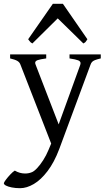

<svg xmlns="http://www.w3.org/2000/svg" viewBox="-43 -738 556 1002"><path d="M266.1 40Q240.2 108.9 205.3 154.8Q170.4 200.7 133.3 222.4Q96.2 244.1 62 244.1Q38.1 244.1 18.6 240.2Q-1 236.3 -12 230.5Q-22.9 224.6 -22.9 218.3Q-22.9 214.4 -12.7 200.4Q-2.4 186.5 11 172.4Q24.4 158.2 34.2 152.3Q59.6 167.5 87.9 167.5Q106.4 167.5 122.1 161.1Q133.8 157.2 150.1 140.1Q166.5 123 182.6 97.7Q198.7 72.3 210 44.9L224.1 11.2L64 -399.9Q59.6 -413.1 47.4 -420.2Q35.2 -427.2 9.8 -433.1V-454.1H198.2V-433.1Q166 -428.7 153.3 -424.1Q140.6 -419.4 140.6 -410.2Q140.6 -406.2 143.1 -399.9L263.2 -88.9L376 -399.9Q377.4 -404.3 377.4 -408.2Q377.4 -418 365 -423.1Q352.5 -428.2 319.8 -433.1V-454.1H482.9V-433.1Q462.4 -428.2 452.6 -424.3Q442.9 -420.4 437.7 -415Q432.6 -409.7 429.2 -399.9ZM258.3 -642.1 126 -511.2Q120.1 -514.2 116.9 -517.1Q113.8 -520 110.1 -525.1Q106.4 -530.3 104 -533.2L232.9 -718.3H285.2L413.1 -533.2Q411.6 -531.2 408 -525.4Q404.3 -519.5 400.9 -516.6Q397.5 -513.7 392.1 -511.2Z"/></svg>

Font: David Libre
Style: Regular
Weight: 400
Version: Version 1.000